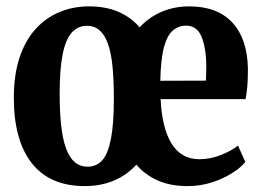

<svg xmlns="http://www.w3.org/2000/svg" viewBox="-20 -588 842 618"><path d="M253 11Q195.5 11 152.8 -8Q110 -27 81.5 -63.8Q53 -100.5 38.8 -153Q24.5 -205.5 24.5 -273Q24.5 -347 42.8 -402.2Q61 -457.5 94.2 -494.2Q127.5 -531 171.5 -549.2Q215.5 -567.5 266.5 -567.5Q320.5 -567.5 361 -550Q401.5 -532.5 429.5 -500Q459.5 -532.5 500.2 -550Q541 -567.5 589 -567.5Q679 -567.5 727.5 -515.8Q776 -464 778 -367Q778 -332.5 776 -309.8Q774 -287 770.5 -269H497Q499 -223 507.8 -187.2Q516.5 -151.5 531.8 -126.5Q547 -101.5 569.5 -88.5Q592 -75.5 621.5 -75.5Q657.5 -75.5 692.2 -89.5Q727 -103.5 746 -119.5L769.5 -67Q756.5 -49.5 728.2 -31.5Q700 -13.5 662.8 -1.2Q625.5 11 583.5 11Q528.5 11 487.5 -7.2Q446.5 -25.5 419 -58Q403.5 -41 385 -28Q366.5 -15 345.2 -6.2Q324 2.5 300.8 6.8Q277.5 11 253 11ZM172 -285.5Q172 -227 177 -183Q182 -139 192.8 -109.8Q203.5 -80.5 220.8 -66Q238 -51.5 262 -51.5Q291 -51.5 309.5 -72.5Q328 -93.5 337.2 -141.8Q346.5 -190 346.5 -271Q346.5 -329.5 342.2 -373.2Q338 -417 327.8 -446.2Q317.5 -475.5 300.8 -490.2Q284 -505 260 -505Q231.5 -505 211.8 -484Q192 -463 182 -414.8Q172 -366.5 172 -285.5ZM496 -328 643 -328.5Q643 -339.5 643.5 -350.2Q644 -361 644 -371.5Q644 -431.5 629.2 -468.5Q614.5 -505.5 579 -505.5Q555 -505.5 536.8 -490.2Q518.5 -475 508 -436.8Q497.5 -398.5 496 -328Z"/></svg>

Font: Merriweather 24pt SemiCondensed
Style: Bold
Weight: 700
Width: 4
Designer: Eben Sorkin
Foundry: Eben Sorkin
Version: Version 2.100